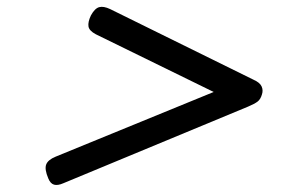

<svg xmlns="http://www.w3.org/2000/svg" viewBox="-20 -724 803 549"><path d="M161 -200Q145 -193 134.5 -196Q124 -199 118 -214Q107 -240 112 -253.5Q117 -267 139 -276L591 -461L254 -626Q235 -636 233 -648.5Q231 -661 240 -680Q251 -700 263.5 -703.5Q276 -707 295 -698L705 -496Q723 -488 728 -477Q733 -466 729 -454Q725 -440 716.5 -433.5Q708 -427 689 -419Z"/></svg>

Font: Playwrite CO
Style: Regular
Weight: 400
Designer: Veronika Burian, José Scaglione
Foundry: TypeTogether
Version: Version 1.000